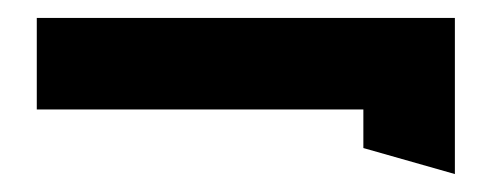

<svg xmlns="http://www.w3.org/2000/svg" viewBox="-20 -361 549 214"><path d="M21 -239H385V-196L487 -167V-341H21Z"/></svg>

Font: Charger Sport
Style: Blk
Weight: 900
Designer: Jasper
Foundry: Cannot Into Space Fonts
Version: Version 1.1